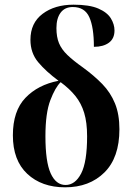

<svg xmlns="http://www.w3.org/2000/svg" viewBox="-20 -790 566 820"><path d="M258 10Q158 10 96.5 -47.5Q35 -105 35 -212Q35 -316 88.5 -372Q142 -428 230 -445Q176 -485 143 -524.5Q110 -564 110 -620Q110 -692 162 -731Q214 -770 294 -770Q362 -770 400 -753.5Q438 -737 453.5 -711.5Q469 -686 469 -660Q469 -625 445 -607.5Q421 -590 381 -590Q381 -673 361.5 -716.5Q342 -760 291 -760Q257 -760 239 -736Q221 -712 221 -670Q221 -632 232 -605.5Q243 -579 268 -555Q293 -531 334 -502Q382 -467 417 -431Q452 -395 471 -348.5Q490 -302 490 -238Q490 -117 426 -53.5Q362 10 258 10ZM260 0Q301 0 326.5 -49Q352 -98 352 -208Q352 -267 339.5 -308Q327 -349 302 -380Q277 -411 239 -439Q216 -417 195 -362Q174 -307 174 -208Q174 -99 196.5 -49.5Q219 0 260 0Z"/></svg>

Font: Noto Serif Display Condensed
Style: Bold
Weight: 700
Width: 3
Designer: Monotype Design Team
Foundry: Monotype Imaging Inc.
Version: Version 2.009